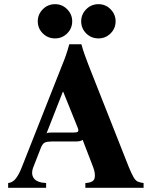

<svg xmlns="http://www.w3.org/2000/svg" viewBox="-20 -900 723 920"><path d="M597 -100Q611 -66 620.5 -50Q630 -34 641 -29.5Q652 -25 668 -23V0H389V-23Q429 -25 433.5 -47Q438 -69 426 -100L376 -230Q370 -225 360.5 -223.5Q351 -222 340 -222H227Q206 -222 195 -217Q184 -212 176 -192L140 -100Q127 -67 142 -46Q157 -25 201 -23V0H19V-23Q41 -25 56.5 -45.5Q72 -66 85 -100L277 -586Q288 -612 296.5 -637Q305 -662 312 -688H370Q377 -662 386 -637Q395 -612 405 -586ZM335 -265Q349 -265 353.5 -269.5Q358 -274 352 -289L283 -460H281L203 -261Q208 -264 215 -264.5Q222 -265 231 -265ZM244 -716Q209 -716 185 -740Q161 -764 161 -798Q161 -831 185 -855.5Q209 -880 244 -880Q278 -880 302 -855.5Q326 -831 326 -798Q326 -764 302 -740Q278 -716 244 -716ZM452 -716Q417 -716 393 -740Q369 -764 369 -798Q369 -831 393 -855.5Q417 -880 452 -880Q486 -880 510 -855.5Q534 -831 534 -798Q534 -764 510 -740Q486 -716 452 -716Z"/></svg>

Font: Bona Nova
Style: Bold
Weight: 700
Designer: Mateusz Machalski
Foundry: Capitalics
Version: Version 4.001; ttfautohint (v1.8.3)